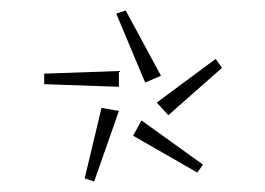

<svg xmlns="http://www.w3.org/2000/svg" viewBox="-20 -749 504 365"><path d="M300 -530 278 -554 390 -637 402 -620ZM159 -404 141 -410 173 -544 206 -538ZM206 -584 64 -589V-609L206 -614ZM355 -421 233 -491 249 -520 366 -436ZM256 -592 201 -723 219 -729 286 -605Z"/></svg>

Font: Exo Thin ExtraLight
Style: Regular
Weight: 250
Version: Version 2.000